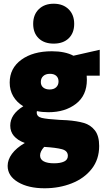

<svg xmlns="http://www.w3.org/2000/svg" viewBox="-20 -721 565 1030"><path d="M515 -315H445Q446 -308 446 -293Q446 -209 387.5 -164Q329 -119 240 -119Q206 -119 178 -125Q177 -123 177 -118Q177 -95 204 -88.5Q231 -82 298 -78Q310 -78 340 -76Q393 -72 429.5 -61.5Q466 -51 489 -21.5Q512 8 512 62Q512 134 472 185Q432 236 365 262.5Q298 289 219 289Q132 289 76.5 256Q21 223 21 169Q21 136 44 104.5Q67 73 113 46Q35 17 35 -47Q35 -108 105 -151Q70 -172 51 -204.5Q32 -237 32 -278Q32 -355 94.5 -400.5Q157 -446 258 -446Q329 -446 374 -422L515 -454ZM294 -284Q294 -303 282 -314Q270 -325 248 -325Q225 -325 212 -313Q199 -301 199 -281Q199 -262 212 -251.5Q225 -241 246 -241Q269 -241 281.5 -253Q294 -265 294 -284ZM217 67Q195 91 195 113Q195 134 214.5 144.5Q234 155 270 155Q304 155 324 145.5Q344 136 344 115Q344 88 312.5 79.5Q281 71 217 67ZM158 -593Q158 -642 188 -671.5Q218 -701 268 -701Q318 -701 348 -671.5Q378 -642 378 -593Q378 -544 348.5 -515.5Q319 -487 268 -487Q217 -487 187.5 -515.5Q158 -544 158 -593Z"/></svg>

Font: Ysabeau Black
Style: Regular
Weight: 900
Designer: Christian Thalmann (Catharsis Fonts)
Version: Version 0.003